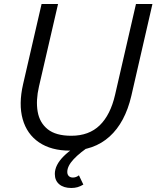

<svg xmlns="http://www.w3.org/2000/svg" viewBox="-20 -740 779 956"><path d="M328 10Q235 10 174.5 -31Q114 -72 93 -146.5Q72 -221 95 -321L187 -720H269L174 -309Q158 -240 167.5 -184.5Q177 -129 217.5 -96.5Q258 -64 335 -64Q423 -64 476.5 -116Q530 -168 553 -268L657 -720H739L634 -263Q603 -130 525.5 -60Q448 10 328 10ZM335 196Q297 196 275 177.5Q253 159 253 126Q253 82 297 38Q341 -6 416 -40L438 -20Q378 19 346.5 53Q315 87 315 116Q315 129 322.5 136.5Q330 144 343 144Q359 144 373 133L395 179Q380 188 366 192Q352 196 335 196Z"/></svg>

Font: Instrument Sans
Style: Italic
Weight: 400
Italic angle: -13°
Designer: Rodrigo Fuenzalida
Foundry: fragTYPE
Version: Version 1.000;gftools[0.9.28]